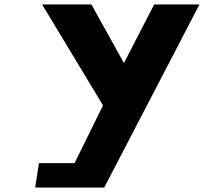

<svg xmlns="http://www.w3.org/2000/svg" viewBox="-20 -845 919 865"><path d="M449.5 0 878.7 -825H674.7L538.3 -561L391.7 -825H169.7L444.1 -370L315.8 -110H155.3L138.5 0Z"/></svg>

Font: Sztylet
Style: BdObl
Weight: 700
Foundry: Cannot Into Space Fonts, PlusOne Fonts
Version: Version 0.12